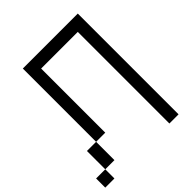

<svg xmlns="http://www.w3.org/2000/svg" viewBox="-243 -1076 1235 1235"><g transform="rotate(-45 375.0 -458.5)"><path d="M0 0V-83.3H83.3V0ZM666.7 0H583.3V-833.3H250V-250H166.7V-916.7H666.7ZM83.3 -83.3V-250H166.7V-83.3Z"/></g></svg>

Font: Galmuri11 Regular
Style: Regular
Weight: 400
Designer: Minseo Lee (Quiple)
Version: Version 2.356;hotconv 1.1.0;makeotfexe 2.6.0 DEVELOPMENT